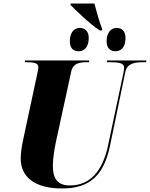

<svg xmlns="http://www.w3.org/2000/svg" viewBox="-20 -1056 848 1086"><path d="M544 -884H557L558 -891C541 -934 525 -995 514 -1036H379V-1028C403 -1003 488 -920 544 -884ZM425 -766C452 -766 482 -785 482 -841C482 -879 461 -898 431 -898C396 -898 375 -868 375 -823C375 -784 394 -766 425 -766ZM634 -766C661 -766 690 -785 690 -841C690 -879 670 -898 640 -898C605 -898 583 -868 583 -823C583 -784 603 -766 634 -766ZM331 10C495 10 569 -71 603 -235L689 -650C699 -697 742 -704 785 -704H806L808 -714H586L584 -704H604C649 -704 682 -700 682 -674C682 -669 681 -655 678 -643L592 -237C559 -80 485 -7 374 -7C307 -7 278 -45 279 -121C279 -159 288 -215 296 -252L383 -652C392 -697 429 -704 470 -704H483L485 -714H122L120 -704H132C171 -704 197 -700 197 -675C197 -665 192 -646 187 -621L108 -252C103 -229 97 -183 97 -160C97 -52 180 10 331 10Z"/></svg>

Font: Noto Serif Display SemiCondensed Black
Style: Italic
Weight: 900
Width: 4
Italic angle: -12°
Designer: Monotype Design Team
Foundry: Monotype Imaging Inc.
Version: Version 2.009